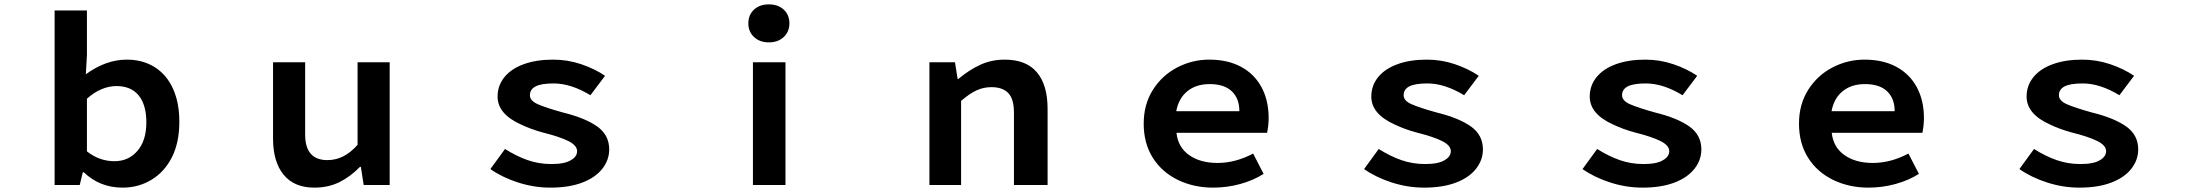

<svg xmlns="http://www.w3.org/2000/svg" viewBox="-20 -847 10040 879"><path d="M364 -58H359L345 0H230V-799H378V-596L373 -507Q465 -574 560 -574Q634 -574 688.5 -539.5Q743 -505 772 -441Q801 -377 801 -290Q801 -194 767 -127Q733 -60 673.5 -24Q614 12 541 12Q437 12 364 -58ZM650 -287Q650 -367 615 -410Q580 -453 513 -453Q479 -453 444.5 -438.5Q410 -424 378 -395V-154Q435 -109 504 -109Q568 -109 609 -156Q650 -203 650 -287Z M1230 -213V-562H1377V-231Q1377 -114 1479 -114Q1517 -114 1551 -131Q1585 -148 1617 -184V-562H1764V0H1645L1632 -83H1628Q1583 -37 1532.5 -12.5Q1482 12 1419 12Q1327 12 1278.5 -47Q1230 -106 1230 -213Z M2225 -73 2292 -165Q2344 -132 2395.5 -114Q2447 -96 2504 -96Q2566 -96 2594 -114Q2622 -130 2622 -155Q2622 -181 2582.5 -201Q2543 -221 2463 -241Q2411 -255 2365 -277Q2258 -325 2258 -405Q2258 -455 2289 -493.5Q2320 -532 2377.5 -553Q2435 -574 2512 -574Q2579 -574 2641 -553Q2703 -532 2750 -500L2683 -411Q2594 -465 2515 -465Q2458 -465 2432 -451.5Q2406 -438 2406 -411Q2406 -386 2442 -370Q2478 -354 2557 -332Q2659 -307 2714 -268Q2769 -229 2769 -163Q2769 -115 2738 -75Q2706 -34 2645.5 -11Q2585 12 2500 12Q2425 12 2352 -11.5Q2279 -35 2225 -73Z M3427 -562H3576V0H3427ZM3406 -740Q3406 -779 3432 -803Q3458 -827 3500 -827Q3542 -827 3568 -803Q3594 -779 3594 -740Q3594 -702 3568 -677.5Q3542 -653 3500 -653Q3458 -653 3432 -677.5Q3406 -702 3406 -740Z M4235 -562H4352L4364 -486H4368Q4417 -527 4468 -550.5Q4519 -574 4580 -574Q4678 -574 4727 -516Q4776 -458 4776 -349V0H4622V-331Q4622 -394 4596 -421Q4570 -448 4519 -448Q4482 -448 4450 -433Q4418 -418 4380 -385V0H4235Z M5373 -23Q5299 -59 5257.5 -125Q5216 -191 5216 -281Q5216 -369 5258 -435.5Q5300 -502 5369 -538Q5438 -574 5516 -574Q5601 -574 5662 -541Q5723 -508 5755.5 -447.5Q5788 -387 5788 -307Q5788 -274 5781 -239H5366Q5373 -173 5424 -137Q5475 -101 5554 -101Q5636 -101 5717 -144L5765 -51Q5718 -21 5657.5 -4.5Q5597 12 5534 12Q5446 12 5373 -23ZM5518 -462Q5456 -462 5416 -429.5Q5376 -397 5365 -338H5654Q5654 -396 5619.5 -429Q5585 -462 5518 -462Z M6225 -73 6292 -165Q6344 -132 6395.5 -114Q6447 -96 6504 -96Q6566 -96 6594 -114Q6622 -130 6622 -155Q6622 -181 6582.5 -201Q6543 -221 6463 -241Q6411 -255 6365 -277Q6258 -325 6258 -405Q6258 -455 6289 -493.5Q6320 -532 6377.5 -553Q6435 -574 6512 -574Q6579 -574 6641 -553Q6703 -532 6750 -500L6683 -411Q6594 -465 6515 -465Q6458 -465 6432 -451.5Q6406 -438 6406 -411Q6406 -386 6442 -370Q6478 -354 6557 -332Q6659 -307 6714 -268Q6769 -229 6769 -163Q6769 -115 6738 -75Q6706 -34 6645.5 -11Q6585 12 6500 12Q6425 12 6352 -11.5Q6279 -35 6225 -73Z M7225 -73 7292 -165Q7344 -132 7395.5 -114Q7447 -96 7504 -96Q7566 -96 7594 -114Q7622 -130 7622 -155Q7622 -181 7582.5 -201Q7543 -221 7463 -241Q7411 -255 7365 -277Q7258 -325 7258 -405Q7258 -455 7289 -493.5Q7320 -532 7377.5 -553Q7435 -574 7512 -574Q7579 -574 7641 -553Q7703 -532 7750 -500L7683 -411Q7594 -465 7515 -465Q7458 -465 7432 -451.5Q7406 -438 7406 -411Q7406 -386 7442 -370Q7478 -354 7557 -332Q7659 -307 7714 -268Q7769 -229 7769 -163Q7769 -115 7738 -75Q7706 -34 7645.5 -11Q7585 12 7500 12Q7425 12 7352 -11.5Q7279 -35 7225 -73Z M8373 -23Q8299 -59 8257.5 -125Q8216 -191 8216 -281Q8216 -369 8258 -435.5Q8300 -502 8369 -538Q8438 -574 8516 -574Q8601 -574 8662 -541Q8723 -508 8755.5 -447.5Q8788 -387 8788 -307Q8788 -274 8781 -239H8366Q8373 -173 8424 -137Q8475 -101 8554 -101Q8636 -101 8717 -144L8765 -51Q8718 -21 8657.5 -4.5Q8597 12 8534 12Q8446 12 8373 -23ZM8518 -462Q8456 -462 8416 -429.5Q8376 -397 8365 -338H8654Q8654 -396 8619.5 -429Q8585 -462 8518 -462Z M9225 -73 9292 -165Q9344 -132 9395.5 -114Q9447 -96 9504 -96Q9566 -96 9594 -114Q9622 -130 9622 -155Q9622 -181 9582.5 -201Q9543 -221 9463 -241Q9411 -255 9365 -277Q9258 -325 9258 -405Q9258 -455 9289 -493.5Q9320 -532 9377.5 -553Q9435 -574 9512 -574Q9579 -574 9641 -553Q9703 -532 9750 -500L9683 -411Q9594 -465 9515 -465Q9458 -465 9432 -451.5Q9406 -438 9406 -411Q9406 -386 9442 -370Q9478 -354 9557 -332Q9659 -307 9714 -268Q9769 -229 9769 -163Q9769 -115 9738 -75Q9706 -34 9645.5 -11Q9585 12 9500 12Q9425 12 9352 -11.5Q9279 -35 9225 -73Z"/></svg>

Font: Merged Yaku Han JP
Style: Bold
Weight: 700
Designer: Ryoko NISHIZUKA 西塚涼子 (kana, bopomofo & ideographs); Paul D. Hunt (Latin, Greek & Cyrillic); Sandoll Communications 산돌커뮤니
Foundry: Adobe
Version: Version 2.004